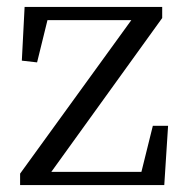

<svg xmlns="http://www.w3.org/2000/svg" viewBox="-20 -534 536 554"><path d="M38 0V-33L359 -476H117L87 -354L43 -359L51 -514H448V-482L128 -38H388L421 -171H465L454 0Z"/></svg>

Font: Cactus Classical Serif
Style: Regular
Weight: 400
Designer: Henry Chan (via Glyphwiki)、田海東、宇文滿月
Foundry: Moonlit Owen
Version: Version 1.000